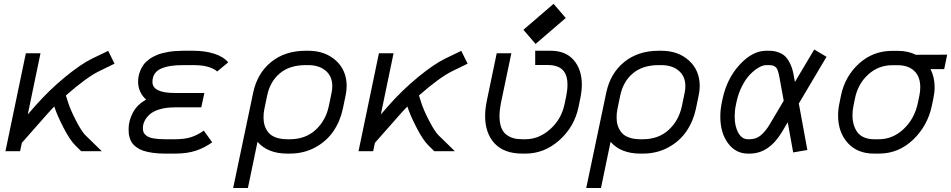

<svg xmlns="http://www.w3.org/2000/svg" viewBox="-20 -771 4850 979"><path d="M82.5 0H7.8L111.8 -499.5H186.5L121.6 -187.5L159.2 -230.5Q231 -312 312 -378.4Q393.1 -444.8 450.7 -472.7L531.7 -511.7L564 -446.3L485.8 -408.2Q421.9 -377 315.9 -284.2L327.1 -249Q339.4 -210.4 367.9 -155.3Q396.5 -100.1 415 -82L499 0H394L364.3 -29.3Q336.4 -56.6 303.5 -120.6Q270.5 -184.6 256.8 -228Q238.8 -210 213.9 -181.6L91.3 -42.5Z M725.1 -263.2Q686 -298.3 684.1 -351.6Q684.1 -366.7 686.5 -380.9Q689 -395 695.6 -411.4Q702.1 -427.7 712.6 -441.9Q723.1 -456.1 741.2 -469.2Q759.3 -482.4 782.7 -491.7Q806.2 -501 839.8 -506.6Q873.5 -512.2 914.6 -512.2H966.3Q1024.9 -512.2 1072.3 -497.1Q1119.6 -481.9 1143.6 -453.1L1086.9 -406.2Q1078.6 -417 1047.9 -428Q1017.1 -439 966.3 -439H914.6Q879.4 -439 852.5 -435.1Q825.7 -431.2 803.2 -421.9Q780.8 -412.6 769 -395.3Q757.3 -377.9 757.3 -353Q757.3 -296.9 872.1 -296.9H1022L1006.3 -223.6H872.1Q827.1 -223.6 793.9 -213.6Q760.7 -203.6 742.9 -187.3Q725.1 -170.9 716.8 -153.3Q708.5 -135.7 708.5 -117.2Q708.5 -104.5 712.6 -95.5Q716.8 -86.4 728 -78.1Q739.3 -69.8 762.5 -65.4Q785.6 -61 820.8 -61H872.6Q923.8 -61 957 -72.5Q990.2 -84 1019 -105L1062 -45.4Q1023.4 -17.6 979 -2.7Q934.6 12.2 872.6 12.2H820.8Q784.7 12.2 755.9 7.8Q727.1 3.4 708 -3.4Q689 -10.3 675 -20.8Q661.1 -31.2 653.8 -41.5Q646.5 -51.8 642.1 -65.7Q637.7 -79.6 636.7 -89.8Q635.7 -100.1 635.7 -113.8Q635.7 -154.3 657 -195.6Q678.2 -236.8 725.1 -263.2Z M1656.7 -230.5 1670.9 -298.8Q1674.3 -315.4 1674.3 -332Q1674.3 -381.8 1640.6 -410.4Q1606.9 -439 1551.3 -439H1539.1Q1456.5 -439 1407 -397.2Q1357.4 -355.5 1342.3 -284.2L1328.1 -215.8Q1323.7 -195.8 1323.7 -171.9Q1323.7 -149.9 1329.3 -131.6Q1335 -113.3 1347.7 -96.7Q1360.4 -80.1 1385.3 -70.6Q1410.2 -61 1445.3 -61H1457.5Q1537.1 -61 1589.1 -108.6Q1641.1 -156.2 1656.7 -230.5ZM1457.5 12.2H1445.3Q1345.2 12.2 1293 -47.9L1244.1 187.5H1168.9L1271 -298.8Q1292 -397.5 1362.5 -454.8Q1433.1 -512.2 1539.1 -512.2H1551.3Q1637.7 -512.2 1692.6 -462.4Q1747.6 -412.6 1747.6 -332Q1747.6 -310.1 1742.2 -284.2L1728 -215.8Q1714.4 -151.9 1679.4 -101.1Q1644.5 -50.3 1586.7 -19Q1528.8 12.2 1457.5 12.2Z M1882.8 0H1808.1L1912.1 -499.5H1986.8L1921.9 -187.5L1959.5 -230.5Q2031.2 -312 2112.3 -378.4Q2193.4 -444.8 2251 -472.7L2332 -511.7L2364.3 -446.3L2286.1 -408.2Q2222.2 -377 2116.2 -284.2L2127.4 -249Q2139.6 -210.4 2168.2 -155.3Q2196.8 -100.1 2215.3 -82L2299.3 0H2194.3L2164.6 -29.3Q2136.7 -56.6 2103.8 -120.6Q2070.8 -184.6 2057.1 -228Q2039.1 -210 2014.2 -181.6L1891.6 -42.5Z M2709 -512.2H2788.1Q2864.3 -512.2 2905.5 -464.4Q2946.8 -416.5 2946.8 -338.9Q2946.8 -308.6 2938.5 -267.1L2929.7 -224.6Q2908.7 -124.5 2832.3 -56.2Q2755.9 12.2 2659.2 12.2H2644Q2549.8 12.2 2501.7 -40Q2453.6 -92.3 2453.6 -179.2Q2453.6 -214.8 2462.4 -257.8L2512.7 -499.5H2587.4L2533.7 -243.2Q2526.9 -208 2526.9 -179.2Q2526.9 -145 2535.9 -121.1Q2544.9 -97.2 2561.8 -84.5Q2578.6 -71.8 2598.4 -66.4Q2618.2 -61 2644 -61H2659.2Q2727.5 -61 2784.9 -111.8Q2842.3 -162.6 2858.4 -239.3L2867.2 -281.7Q2873.5 -311.5 2873.5 -338.9Q2873.5 -390.1 2848.6 -414.8Q2823.7 -439.5 2771.5 -439.5H2709ZM2710.9 -546.9 2648.9 -619.1 2802.7 -751.5 2864.7 -679.2Z M3457 -230.5 3471.2 -298.8Q3474.6 -315.4 3474.6 -332Q3474.6 -381.8 3440.9 -410.4Q3407.2 -439 3351.6 -439H3339.4Q3256.8 -439 3207.3 -397.2Q3157.7 -355.5 3142.6 -284.2L3128.4 -215.8Q3124 -195.8 3124 -171.9Q3124 -149.9 3129.6 -131.6Q3135.3 -113.3 3147.9 -96.7Q3160.6 -80.1 3185.5 -70.6Q3210.4 -61 3245.6 -61H3257.8Q3337.4 -61 3389.4 -108.6Q3441.4 -156.2 3457 -230.5ZM3257.8 12.2H3245.6Q3145.5 12.2 3093.3 -47.9L3044.4 187.5H2969.2L3071.3 -298.8Q3092.3 -397.5 3162.8 -454.8Q3233.4 -512.2 3339.4 -512.2H3351.6Q3438 -512.2 3492.9 -462.4Q3547.9 -412.6 3547.9 -332Q3547.9 -310.1 3542.5 -284.2L3528.3 -215.8Q3514.6 -151.9 3479.7 -101.1Q3444.8 -50.3 3387 -19Q3329.1 12.2 3257.8 12.2Z M3967.8 -99.1Q3901.4 12.2 3802.7 12.2H3793.5Q3731 12.2 3691.9 -41Q3652.8 -94.2 3652.8 -176.3Q3652.8 -211.9 3660.6 -249L3664.1 -265.6Q3686 -370.1 3751.5 -441.2Q3816.9 -512.2 3887.2 -512.2H3896.5Q3913.1 -512.2 3925.5 -510.5Q3938 -508.8 3955.3 -501.7Q3972.7 -494.6 3985.1 -482.2Q3997.6 -469.7 4009.3 -445.6Q4021 -421.4 4026.9 -388.2L4033.2 -353L4131.8 -518.6L4194.3 -481.4L4053.2 -243.2L4096.7 -6.3L4024.4 6.3L3996.6 -147.5ZM3976.1 -257.3 3954.6 -375.5Q3950.7 -397.5 3946.3 -410.2Q3941.9 -422.9 3934.3 -429.2Q3926.8 -435.5 3918.9 -437.3Q3911.1 -439 3896.5 -439H3887.2Q3870.1 -439 3848.4 -426.5Q3826.7 -414.1 3804.7 -391.6Q3782.7 -369.1 3763.7 -332Q3744.6 -294.9 3735.4 -251L3731.9 -234.4Q3726.1 -207 3726.1 -176.3Q3726.1 -126.5 3744.6 -93.8Q3763.2 -61 3793.5 -61H3802.7Q3835.4 -61 3859.4 -81.1Q3883.3 -101.1 3904.3 -136.2Z M4745.6 -325.7Q4745.6 -298.3 4738.8 -267.1L4731.4 -231.9Q4710 -129.4 4635.7 -58.6Q4561.5 12.2 4461.9 12.2H4436.5Q4351.6 12.2 4302.5 -42.2Q4253.4 -96.7 4253.4 -182.1Q4253.4 -213.9 4260.7 -247.1L4267.6 -281.2Q4287.6 -380.9 4359.4 -446.3Q4431.2 -511.7 4529.3 -511.7H4557.1Q4609.9 -511.7 4649.9 -491.7L4809.6 -492.2L4794.4 -418.5H4724.6Q4745.6 -377.9 4745.6 -325.7ZM4557.1 -438.5H4529.3Q4459 -438.5 4406.5 -390.6Q4354 -342.8 4338.9 -266.6L4332 -232.4Q4326.7 -208 4326.7 -182.1Q4326.7 -159.7 4331.8 -139.9Q4336.9 -120.1 4348.4 -101.6Q4359.9 -83 4382.6 -72Q4405.3 -61 4436.5 -61H4461.9Q4532.2 -61 4587.9 -113.5Q4643.6 -166 4660.2 -246.6L4667.5 -281.7Q4672.4 -304.2 4672.4 -325.7Q4672.4 -379.9 4641.8 -409.2Q4611.3 -438.5 4557.1 -438.5Z"/></svg>

Font: Anka/Coder
Style: Italic
Weight: 400
Italic angle: -12°
Monospace: yes
Version: Version 001.100